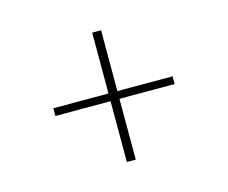

<svg xmlns="http://www.w3.org/2000/svg" viewBox="-71 -643 741 625"><g transform="rotate(-15 300.0 -330.0)"><path d="M285 -112V-317H99V-343H285V-548H315V-343H501V-317H315V-112Z"/></g></svg>

Font: Source Code Pro ExtraLight ExtraLight
Style: Italic
Weight: 250
Italic angle: -11°
Monospace: yes
Version: Version 1.016;hotconv 1.0.116;makeotfexe 2.5.65601